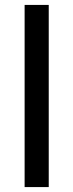

<svg xmlns="http://www.w3.org/2000/svg" viewBox="-20 -760 298 780"><path d="M178 0H80V-740H178Z"/></svg>

Font: Be Vietnam Pro Variable Thin
Style: Regular
Weight: 100
Designer: Lam Bao, Tony Le, Vietanh Nguyen
Foundry: Yellow Type Foundry
Version: Version 1.002